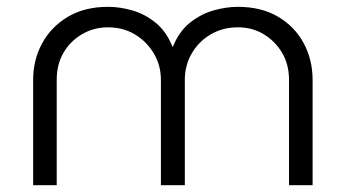

<svg xmlns="http://www.w3.org/2000/svg" viewBox="-20 -542 1012 562"><path d="M77 0V-308Q77 -367 103.5 -415.5Q130 -464 179 -493Q228 -522 296 -522Q331 -522 367.5 -511.5Q404 -501 435.5 -475.5Q467 -450 485 -405H486Q504 -450 536 -475.5Q568 -501 605 -511.5Q642 -522 676 -522Q745 -522 794 -493Q843 -464 869 -415.5Q895 -367 895 -308V0H826V-308Q826 -353 806 -387Q786 -421 752.5 -441.5Q719 -462 676 -462Q632 -462 597 -441.5Q562 -421 541.5 -386Q521 -351 521 -308V0H451V-308Q451 -351 430 -386Q409 -421 374.5 -441.5Q340 -462 296 -462Q254 -462 219.5 -441.5Q185 -421 165.5 -387Q146 -353 146 -308V0Z"/></svg>

Font: MuseoModerno SemiBold Light
Style: Regular
Weight: 300
Version: Version 1.001